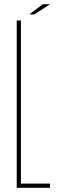

<svg xmlns="http://www.w3.org/2000/svg" viewBox="-20 -898 289 918"><path d="M60 0V-800H80V-20H219V0ZM121 -829V-830L185 -878H218V-877L144 -829Z"/></svg>

Font: Big Shoulders Display Thin
Style: Regular
Weight: 100
Designer: Patric King
Foundry: XO Type Co
Version: Version 1.000; ttfautohint (v1.8.2)